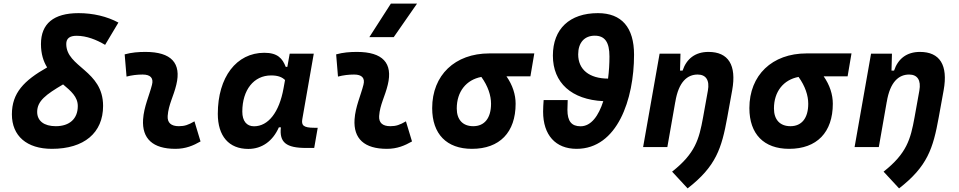

<svg xmlns="http://www.w3.org/2000/svg" viewBox="-20 -815 5313 1064"><path d="M267.6 9.8C445.8 9.8 551.3 -78.6 551.3 -228C551.3 -425.8 347.2 -441.9 347.2 -571.3C347.2 -602.1 366.2 -616.7 404.3 -616.7C460.4 -616.7 514.6 -594.7 562.5 -566.4L636.2 -689.9C572.8 -724.1 495.6 -742.2 415.5 -742.2C276.9 -742.2 207 -683.6 207 -570.8C207 -516.1 220.7 -474.6 241.2 -441.4C112.8 -368.7 45.9 -299.8 45.9 -181.6C45.9 -61.5 128.4 9.8 267.6 9.8ZM329.6 -347.2C373 -310.5 411.1 -278.8 411.1 -227.1C411.1 -157.2 365.7 -115.7 289.1 -115.7C224.1 -115.7 186 -145 186 -194.8C186 -255.4 234.9 -291.5 329.6 -347.2Z M1057.6 -142.6C1023.9 -123 1003.4 -115.7 971.2 -115.7C928.2 -115.7 906.7 -134.8 909.2 -172.4C913.6 -234.9 941.9 -281.2 957 -345.2C986.3 -465.3 929.2 -527.3 786.1 -527.3C747.6 -527.3 709 -524.4 670.9 -513.7L681.2 -390.6C710.9 -398.4 740.7 -401.9 770.5 -401.9C814 -401.9 832 -382.3 822.3 -345.2C808.1 -288.1 777.3 -222.7 772.9 -153.3C766.1 -46.4 827.1 9.8 952.1 9.8C1009.3 9.8 1051.3 -8.3 1091.3 -31.2Z M1572.3 -444.3H1563.5C1545.4 -490.7 1519 -522.5 1444.8 -522.5C1290 -522.5 1187 -387.2 1187 -184.1C1187 -60.5 1248.5 10.3 1356 10.3C1431.2 10.3 1491.7 -32.7 1525.4 -109.4H1536.6C1527.3 -25.9 1565.4 4.9 1676.8 4.9H1721.2L1740.7 -106.9H1722.2C1661.1 -106.9 1649.4 -120.6 1655.3 -154.8L1718.8 -517.6H1585.4ZM1482.4 -397C1522.5 -397 1543.9 -386.7 1559.6 -371.6L1551.3 -325.7C1527.3 -191.9 1466.3 -115.2 1387.7 -115.2C1346.7 -115.2 1322.8 -144.5 1322.8 -196.3C1322.8 -316.9 1386.7 -397 1482.4 -397Z M2229.5 -142.6C2195.8 -123 2175.3 -115.7 2143.1 -115.7C2100.1 -115.7 2078.6 -134.8 2081.1 -172.4C2085.4 -234.9 2113.8 -281.2 2128.9 -345.2C2158.2 -465.3 2101.1 -527.3 1958 -527.3C1919.4 -527.3 1880.9 -524.4 1842.8 -513.7L1853 -390.6C1882.8 -398.4 1912.6 -401.9 1942.4 -401.9C1985.8 -401.9 2003.9 -382.3 1994.1 -345.2C1980 -288.1 1949.2 -222.7 1944.8 -153.3C1938 -46.4 1999 9.8 2124 9.8C2181.2 9.8 2223.1 -8.3 2263.2 -31.2ZM2026.9 -609.4H2162.1L2291 -794.9H2146Z M2595.2 9.8C2749 9.8 2837.4 -81.5 2837.4 -240.2C2837.4 -291 2820.8 -343.3 2786.6 -392.1H2919.4L2940.9 -519H2691.9C2501 -519 2375 -398.4 2375 -215.8C2375 -72.3 2455.1 9.8 2595.2 9.8ZM2647.5 -388.7C2684.6 -337.4 2701.2 -285.2 2701.2 -240.2C2701.2 -161.1 2665.5 -115.7 2602.5 -115.7C2544.4 -115.7 2511.2 -151.9 2511.2 -213.9C2511.2 -307.6 2564 -373 2647.5 -388.7Z M3175.3 9.8C3400.9 9.8 3493.7 -264.2 3493.7 -511.7C3493.7 -663.1 3424.8 -742.2 3293.5 -742.2C3136.7 -742.2 3043.9 -654.8 3043.9 -506.8C3043.9 -355.5 3147.5 -263.2 3323.2 -254.4C3297.4 -173.8 3256.3 -115.2 3197.3 -115.2C3147.5 -115.2 3124.5 -143.1 3124.5 -206.1C3124.5 -224.1 3125.5 -242.2 3126 -260.3H2992.7C2991.2 -238.3 2989.7 -217.3 2989.7 -196.3C2989.7 -66.9 3058.6 9.8 3175.3 9.8ZM3349.6 -379.4C3245.6 -379.9 3184.1 -429.2 3184.1 -513.7C3184.1 -578.6 3218.8 -617.2 3275.9 -617.2C3331.5 -617.2 3357.4 -582 3357.4 -502C3357.4 -462.4 3355 -420.4 3349.6 -379.4Z M3543.9 0H3678.2L3722.2 -250.5V-249.5C3740.7 -363.8 3790.5 -401.9 3846.2 -401.9C3891.6 -401.9 3913.6 -371.1 3902.8 -312.5L3876 -163.6C3854 -43 3833 35.2 3704.6 136.2L3790.5 229C3947.8 106.9 3979 7.8 4010.3 -164.6L4037.6 -315.4C4062.5 -454.1 4016.6 -527.3 3906.2 -527.3C3833 -527.3 3784.7 -489.7 3762.7 -423.8H3748.5L3751 -517.6H3635.3Z M4353 9.8C4506.8 9.8 4595.2 -81.5 4595.2 -240.2C4595.2 -291 4578.6 -343.3 4544.4 -392.1H4677.2L4698.7 -519H4449.7C4258.8 -519 4132.8 -398.4 4132.8 -215.8C4132.8 -72.3 4212.9 9.8 4353 9.8ZM4405.3 -388.7C4442.4 -337.4 4459 -285.2 4459 -240.2C4459 -161.1 4423.3 -115.7 4360.4 -115.7C4302.2 -115.7 4269 -151.9 4269 -213.9C4269 -307.6 4321.8 -373 4405.3 -388.7Z M4715.8 0H4850.1L4894 -250.5V-249.5C4912.6 -363.8 4962.4 -401.9 5018.1 -401.9C5063.5 -401.9 5085.4 -371.1 5074.7 -312.5L5047.9 -163.6C5025.9 -43 5004.9 35.2 4876.5 136.2L4962.4 229C5119.6 106.9 5150.9 7.8 5182.1 -164.6L5209.5 -315.4C5234.4 -454.1 5188.5 -527.3 5078.1 -527.3C5004.9 -527.3 4956.5 -489.7 4934.6 -423.8H4920.4L4922.9 -517.6H4807.1Z"/></svg>

Font: Cascadia Code NF
Style: Bold Italic
Weight: 700
Italic angle: -10°
Monospace: yes
Designer: Aaron Bell
Foundry: Saja Typeworks
Version: Version 2404.023